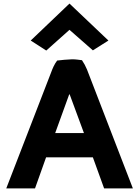

<svg xmlns="http://www.w3.org/2000/svg" viewBox="-20 -1045 780 1075"><path d="M152 -818 239 -762 369 -878 500 -763 587 -818 369 -1025ZM724 10 467 -656C459 -675 450 -692 439 -708C422 -710 404 -713 384 -713C353 -712 326 -709 300 -706C284 -685 274 -661 266 -639L15 10H176L238 -164H500L563 10ZM289 -300 368 -518 371 -514 450 -300Z"/></svg>

Font: Bluebird
Style: SfBd
Weight: 700
Designer: Jasper
Foundry: Cannot Into Space Fonts
Version: Version 0.98